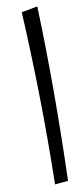

<svg xmlns="http://www.w3.org/2000/svg" viewBox="-107 -812 465 1059"><g transform="rotate(-10 126.0 -282.0)"><path d="M111 210Q116 -47 111.5 -289Q107 -531 95 -757L185 -774Q193 -545 193 -301Q193 -57 185 203Z"/></g></svg>

Font: Marhey Light Light
Style: Regular
Weight: 300
Version: Version 1.000